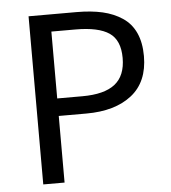

<svg xmlns="http://www.w3.org/2000/svg" viewBox="-49 -701 664 746"><g transform="rotate(-5 283.0 -328.0)"><path d="M89.8 0V-655.8H276.9Q334 -655.8 377.7 -645.8Q421.4 -635.7 454.8 -613.5Q488.3 -591.3 505.6 -553.5Q522.9 -515.6 522.9 -462.9Q522.9 -362.3 457.8 -311Q392.6 -259.8 280.8 -259.8H172.9V0ZM172.9 -328.1H271Q356.9 -328.1 398.4 -360.8Q439.9 -393.6 439.9 -462.9Q439.9 -532.2 398.2 -560.5Q356.4 -588.9 267.1 -588.9H172.9Z"/></g></svg>

Font: Riemann
Style: Regular
Weight: 400
Designer: Paul D. Hunt
Foundry: Adobe Systems Incorporated
Version: Version 2.020;PS 2.0;hotconv 1.0.86;makeotf.lib2.5.63406